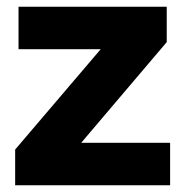

<svg xmlns="http://www.w3.org/2000/svg" viewBox="-20 -550 550 570"><path d="M25 0V-106L279 -404H35V-530H475V-425L221 -126H485V0Z"/></svg>

Font: Golos Text
Style: Bold
Weight: 700
Designer: A.Korolkova, Vitaly Kuzmin
Foundry: ParaType Ltd
Version: Version 2.004